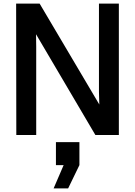

<svg xmlns="http://www.w3.org/2000/svg" viewBox="-20 -753 753 1071"><path d="M70 -733H201L534 -170L532 -241V-733H643V0H512L181 -562L182 -492V0H71ZM292 40H423V168L360 298H279L335 168H292Z"/></svg>

Font: Kreadon Light
Style: Bold
Weight: 600
Designer: Reiya WATANABE
Foundry: StudioGnu
Version: Version 1.003; ttfautohint (v1.8.4.7-5d5b);gftools[0.9.32]